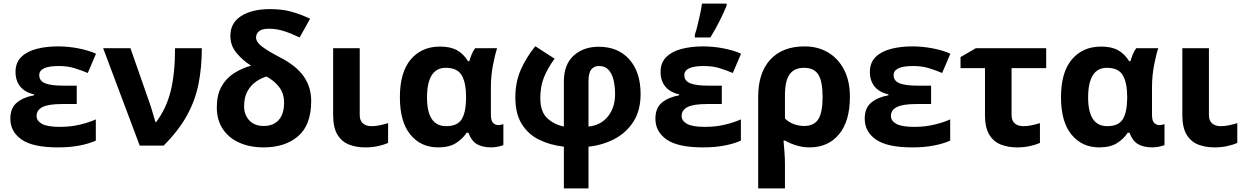

<svg xmlns="http://www.w3.org/2000/svg" viewBox="-20 -816 6975 1076"><path d="M410 -336V-233H328Q251 -233 218 -216Q185 -199 185 -166Q185 -139 215 -122Q245 -105 316 -105Q377 -105 430 -118Q483 -131 517 -147V-28Q480 -11 426 -0.5Q372 10 305 10Q164 10 101 -34Q38 -78 38 -151Q38 -211 74.5 -241Q111 -271 171 -282V-287Q119 -299 93 -331.5Q67 -364 67 -413Q67 -465 99 -496.5Q131 -528 185 -542Q239 -556 305 -556Q362 -556 419 -545Q476 -534 518 -515L472 -407Q436 -422 397.5 -434Q359 -446 309 -446Q200 -446 200 -395Q200 -363 232.5 -349.5Q265 -336 335 -336Z M558 -546H711L817 -243Q825 -221 835 -186.5Q845 -152 851 -132H855Q912 -207 936.5 -305.5Q961 -404 961 -546H1111Q1111 -438 1092.5 -345.5Q1074 -253 1027.5 -168.5Q981 -84 897 0H763Z M1493 -765Q1561 -765 1613 -750.5Q1665 -736 1718 -711L1659 -606Q1614 -628 1572 -641.5Q1530 -655 1487 -655Q1447 -655 1431 -640.5Q1415 -626 1415 -606Q1415 -580 1449 -554.5Q1483 -529 1550 -494Q1640 -448 1682 -388Q1724 -328 1724 -250Q1724 -116 1651 -53Q1578 10 1457 10Q1381 10 1322 -16Q1263 -42 1229 -92.5Q1195 -143 1195 -214Q1195 -283 1220.5 -329.5Q1246 -376 1289.5 -404.5Q1333 -433 1387 -448Q1341 -477 1306 -518.5Q1271 -560 1271 -615Q1271 -688 1332 -726.5Q1393 -765 1493 -765ZM1474 -387Q1447 -380 1417.5 -360.5Q1388 -341 1368 -307Q1348 -273 1348 -220Q1348 -173 1377 -141.5Q1406 -110 1458 -110Q1512 -110 1542 -143.5Q1572 -177 1572 -240Q1572 -292 1545 -327.5Q1518 -363 1474 -387Z M1996 -171Q1996 -140 2014 -124.5Q2032 -109 2061 -109Q2086 -109 2109 -114Q2132 -119 2155 -126V-15Q2133 -5 2099.5 2.5Q2066 10 2027 10Q1976 10 1935.5 -6Q1895 -22 1871 -61.5Q1847 -101 1847 -171V-546H1996Z M2435 10Q2339 10 2280 -61.5Q2221 -133 2221 -271Q2221 -411 2282 -483Q2343 -555 2446 -555Q2504 -555 2541 -534.5Q2578 -514 2603 -473H2610Q2615 -490 2623 -510.5Q2631 -531 2643 -546H2766Q2755 -514 2743 -453Q2731 -392 2731 -325V-173Q2731 -139 2743.5 -127Q2756 -115 2772 -115Q2779 -115 2788 -117Q2797 -119 2801 -120V-3Q2794 1 2772.5 5.5Q2751 10 2734 10Q2684 10 2653 -8Q2622 -26 2605 -72H2595Q2573 -38 2535 -14Q2497 10 2435 10ZM2480 -109Q2542 -109 2566.5 -146.5Q2591 -184 2592 -266V-272Q2592 -352 2567.5 -394Q2543 -436 2478 -436Q2425 -436 2399 -393.5Q2373 -351 2373 -270Q2373 -109 2480 -109Z M3088 -487Q3050 -435 3029 -384Q3008 -333 3008 -267Q3008 -190 3046.5 -154Q3085 -118 3140 -107V-359Q3140 -455 3195 -504.5Q3250 -554 3335 -554Q3444 -554 3507 -483Q3570 -412 3570 -289Q3570 -196 3529 -133Q3488 -70 3421.5 -36Q3355 -2 3278 6V240H3140V6Q3062 -3 3000.5 -33.5Q2939 -64 2903.5 -122Q2868 -180 2868 -270Q2868 -356 2899 -426Q2930 -496 2980 -557ZM3337 -446Q3309 -446 3293.5 -426.5Q3278 -407 3278 -360V-107Q3346 -113 3386.5 -163Q3427 -213 3427 -288Q3427 -331 3418.5 -367Q3410 -403 3390.5 -424.5Q3371 -446 3337 -446Z M4025 -336V-233H3943Q3866 -233 3833 -216Q3800 -199 3800 -166Q3800 -139 3830 -122Q3860 -105 3931 -105Q3992 -105 4045 -118Q4098 -131 4132 -147V-28Q4095 -11 4041 -0.5Q3987 10 3920 10Q3779 10 3716 -34Q3653 -78 3653 -151Q3653 -211 3689.5 -241Q3726 -271 3786 -282V-287Q3734 -299 3708 -331.5Q3682 -364 3682 -413Q3682 -465 3714 -496.5Q3746 -528 3800 -542Q3854 -556 3920 -556Q3977 -556 4034 -545Q4091 -534 4133 -515L4087 -407Q4051 -422 4012.5 -434Q3974 -446 3924 -446Q3815 -446 3815 -395Q3815 -363 3847.5 -349.5Q3880 -336 3950 -336ZM3874 -621Q3882 -645 3889.5 -676Q3897 -707 3904 -739Q3911 -771 3914 -796H4052V-784Q4036 -745 4013 -699Q3990 -653 3961 -606H3874Z M4743 -273Q4743 -137 4682 -63.5Q4621 10 4517 10Q4479 10 4443 -1Q4407 -12 4380 -28H4371Q4373 -5 4376 33Q4379 71 4379 103V240H4229V-274Q4229 -408 4297 -482Q4365 -556 4489 -556Q4563 -556 4620 -522.5Q4677 -489 4710 -426Q4743 -363 4743 -273ZM4486 -436Q4432 -436 4405.5 -400Q4379 -364 4379 -281V-152Q4400 -131 4428.5 -120.5Q4457 -110 4486 -110Q4542 -110 4566 -148Q4590 -186 4590 -273Q4590 -360 4566 -398Q4542 -436 4486 -436Z M5198 -336V-233H5116Q5039 -233 5006 -216Q4973 -199 4973 -166Q4973 -139 5003 -122Q5033 -105 5104 -105Q5165 -105 5218 -118Q5271 -131 5305 -147V-28Q5268 -11 5214 -0.5Q5160 10 5093 10Q4952 10 4889 -34Q4826 -78 4826 -151Q4826 -211 4862.5 -241Q4899 -271 4959 -282V-287Q4907 -299 4881 -331.5Q4855 -364 4855 -413Q4855 -465 4887 -496.5Q4919 -528 4973 -542Q5027 -556 5093 -556Q5150 -556 5207 -545Q5264 -534 5306 -515L5260 -407Q5224 -422 5185.5 -434Q5147 -446 5097 -446Q4988 -446 4988 -395Q4988 -363 5020.5 -349.5Q5053 -336 5123 -336Z M5843 -546V-434H5649V-171Q5649 -140 5667 -124.5Q5685 -109 5714 -109Q5739 -109 5762 -114Q5785 -119 5808 -126V-15Q5786 -5 5752.5 2.5Q5719 10 5680 10Q5629 10 5588.5 -6Q5548 -22 5524 -61.5Q5500 -101 5500 -171V-434H5363V-496L5449 -546Z M6140 10Q6044 10 5985 -61.5Q5926 -133 5926 -271Q5926 -411 5987 -483Q6048 -555 6151 -555Q6209 -555 6246 -534.5Q6283 -514 6308 -473H6315Q6320 -490 6328 -510.5Q6336 -531 6348 -546H6471Q6460 -514 6448 -453Q6436 -392 6436 -325V-173Q6436 -139 6448.5 -127Q6461 -115 6477 -115Q6484 -115 6493 -117Q6502 -119 6506 -120V-3Q6499 1 6477.5 5.5Q6456 10 6439 10Q6389 10 6358 -8Q6327 -26 6310 -72H6300Q6278 -38 6240 -14Q6202 10 6140 10ZM6185 -109Q6247 -109 6271.5 -146.5Q6296 -184 6297 -266V-272Q6297 -352 6272.5 -394Q6248 -436 6183 -436Q6130 -436 6104 -393.5Q6078 -351 6078 -270Q6078 -109 6185 -109Z M6755 -171Q6755 -140 6773 -124.5Q6791 -109 6820 -109Q6845 -109 6868 -114Q6891 -119 6914 -126V-15Q6892 -5 6858.5 2.5Q6825 10 6786 10Q6735 10 6694.5 -6Q6654 -22 6630 -61.5Q6606 -101 6606 -171V-546H6755Z"/></svg>

Font: TSCustom
Style: Regular
Weight: 400
Designer: Monotype Design Team
Foundry: Monotype Imaging Inc.
Version: Version 2.004; ttfautohint (v1.8.3) -l 8 -r 50 -G 200 -x 14 